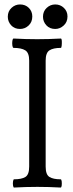

<svg xmlns="http://www.w3.org/2000/svg" viewBox="-20 -839 329 862"><path d="M43 3Q40 3 38.5 -6Q37 -15 38.5 -24.5Q40 -34 43 -34Q77 -34 94 -44.5Q111 -55 111 -91V-567Q111 -602 93.5 -613Q76 -624 41 -624Q37 -624 35.5 -634.5Q34 -645 35.5 -655.5Q37 -666 41 -666Q94 -663 147 -663Q199 -663 253 -666Q257 -666 257.5 -655.5Q258 -645 257 -634.5Q256 -624 253 -624Q219 -624 202 -613Q185 -602 185 -567V-91Q185 -55 202 -44.5Q219 -34 252 -34Q256 -34 257 -24.5Q258 -15 257 -6Q256 3 252 3Q200 0 148 0Q96 0 43 3ZM228 -709Q203 -709 188 -725.5Q173 -742 173 -764Q173 -788 189.5 -803.5Q206 -819 228 -819Q251 -819 267 -803.5Q283 -788 283 -765Q283 -740 266 -724.5Q249 -709 228 -709ZM70 -709Q45 -709 30 -725.5Q15 -742 15 -764Q15 -788 31.5 -803.5Q48 -819 70 -819Q94 -819 109.5 -803.5Q125 -788 125 -765Q125 -740 108.5 -724.5Q92 -709 70 -709Z"/></svg>

Font: Junicode Two Beta Condensed
Style: Regular
Weight: 400
Width: 3
Designer: Peter S. Baker
Foundry: Briery Creek Software
Version: Version 1.053; ttfautohint (v1.8.4)